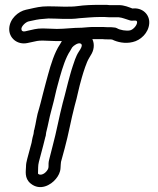

<svg xmlns="http://www.w3.org/2000/svg" viewBox="-20 -716 652 790"><path d="M234 -547V-546L227 -534C204 -500 189 -450 178 -410L169 -377C161 -348 154 -319 147 -292L141 -270C131 -241 128 -209 121 -182C121 -181 120 -181 120 -180L118 -165L114 -150C112 -143 112 -138 110 -129L92 -62C89 -51 87 -41 87 -30C87 -14 79 17 106 39C145 71 190 45 210 20C220 8 228 -7 229 -24C230 -34 230 -47 231 -50L246 -105C262 -163 272 -223 287 -280L295 -310C300 -329 303 -347 308 -365L317 -398C324 -422 336 -460 346 -476L353 -488C367 -509 370 -534 360 -555H366H402C409 -554 416 -554 423 -554H436C437 -554 439 -553 442 -553C462 -543 494 -535 526 -543C558 -550 591 -580 594 -619C597 -657 565 -686 525 -681C511 -686 492 -695 469 -695H430C424 -696 417 -696 411 -696H389C360 -696 327 -695 300 -691C265 -686 221 -690 178 -690C146 -690 128 -685 101 -679L87 -676C55 -669 20 -639 18 -599C16 -560 51 -530 93 -539L107 -542C130 -547 135 -549 156 -549C178 -549 208 -546 234 -547ZM428 -645H468C486 -643 494 -638 515 -632C517 -631 521 -631 523 -631H525C535 -631 545 -634 544 -623C543 -611 528 -594 515 -591C499 -588 474 -592 461 -600C457 -602 453 -603 449 -603C446 -603 441 -604 438 -604H423C416 -604 410 -605 403 -605H366C347 -605 333 -603 317 -602C279 -602 247 -597 214 -597C196 -597 176 -599 156 -599C129 -599 115 -594 96 -590L83 -587C74 -585 68 -589 68 -597C68 -608 85 -625 98 -628L112 -631C138 -637 150 -638 179 -640C218 -640 265 -635 306 -641C334 -643 364 -646 389 -646H411C417 -646 422 -645 428 -645ZM313 -536C317 -534 319 -527 311 -514L304 -503C292 -485 284 -458 279 -443C276 -433 272 -422 269 -410L260 -377C255 -357 251 -340 246 -322L238 -292C224 -239 212 -172 197 -117L183 -62C175 -34 186 -29 172 -12C159 4 144 5 138 0C135 -2 137 0 137 -28C137 -34 138 -42 140 -50L158 -118C160 -125 161 -131 163 -138L167 -154C167 -155 168 -155 168 -156L170 -171C179 -206 183 -232 190 -257L196 -280C204 -308 209 -337 217 -365L226 -398C237 -437 251 -481 269 -507L270 -509L277 -521C282 -528 303 -543 313 -536Z"/></svg>

Font: Dictator
Style: Stencil
Weight: 500
Version: Version MIL.1277